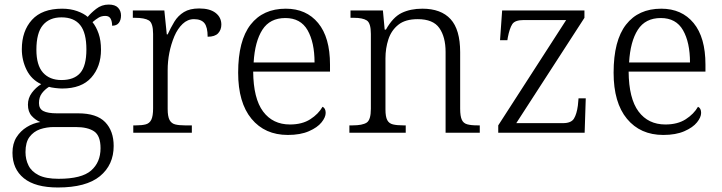

<svg xmlns="http://www.w3.org/2000/svg" viewBox="-20 -582 3166 842"><path d="M233.9 240.2Q134.8 240.2 84.7 199.7Q34.7 159.2 34.7 87.9Q34.7 47.9 52.2 20Q69.8 -7.8 97.7 -24.9Q125.5 -42 156.7 -46.9Q135.7 -55.2 119.1 -73.5Q102.5 -91.8 102.5 -123Q102.5 -151.9 119.6 -175Q136.7 -198.2 160.6 -212.9Q117.7 -232.9 96.7 -275.4Q75.7 -317.9 75.7 -366.2Q75.7 -445.8 120.1 -494.9Q164.6 -543.9 252.4 -543.9Q288.6 -543.9 318.1 -533.4Q347.7 -522.9 364.7 -507.8Q377.4 -523.9 401.6 -543Q425.8 -562 456.5 -562Q484.9 -562 497.8 -548.1Q510.7 -534.2 510.7 -514.2Q510.7 -494.1 501.2 -481.7Q491.7 -469.2 471.7 -469.2Q471.7 -487.8 465.1 -500Q458.5 -512.2 441.9 -512.2Q424.8 -512.2 412.4 -504.6Q399.9 -497.1 385.7 -484.9Q401.9 -464.8 412.4 -434.8Q422.9 -404.8 422.9 -363.8Q422.9 -290 380.4 -241.9Q337.9 -193.8 252.4 -193.8Q240.7 -193.8 222.2 -196Q203.6 -198.2 194.8 -201.2Q176.8 -189.9 163.8 -172.9Q150.9 -155.8 150.9 -129.9Q150.9 -105 170.2 -95Q189.5 -85 229.5 -85H322.8Q403.8 -85 441.2 -46.4Q478.5 -7.8 478.5 58.1Q478.5 141.1 418.2 190.7Q357.9 240.2 233.9 240.2ZM249.5 -231Q304.7 -231 331.8 -262Q358.9 -293 358.9 -365.2Q358.9 -438 331.8 -471.9Q304.7 -505.9 249.5 -505.9Q196.8 -505.9 168.2 -471.9Q139.6 -438 139.6 -363.8Q139.6 -295.9 168.7 -263.4Q197.8 -231 249.5 -231ZM236.8 202.1Q337.9 202.1 379.4 166Q420.9 129.9 420.9 67.9Q420.9 13.2 392.8 -5.9Q364.7 -24.9 311.5 -24.9H216.8Q184.6 -24.9 155.3 -15.1Q127 -4.9 109.4 18.6Q91.8 42 91.8 85Q91.8 117.2 105 143.6Q117.7 169.9 149.2 186Q180.7 202.1 236.8 202.1Z M821.3 -32.2V0H564.5V-32.2H576.7Q602.5 -32.2 619.1 -36.6Q635.7 -41 643.6 -57.1Q651.4 -73.2 651.4 -106.9V-433.1Q651.4 -481 632.8 -492.4Q614.3 -503.9 571.3 -503.9H562.5V-536.1H700.7L711.4 -431.2H715.3Q728.5 -460 744.6 -486.8Q760.7 -513.2 786.6 -529.1Q812.5 -544.9 853.5 -544.9Q900.4 -544.9 925.5 -525.4Q950.7 -505.9 950.7 -474.1Q950.7 -451.2 936.5 -436Q922.4 -420.9 890.6 -420.9Q890.6 -462.9 876.5 -480.5Q862.3 -498 830.6 -498Q802.7 -498 780.8 -477.1Q758.8 -456.1 744.6 -422.9Q715.3 -352.1 715.3 -273.9V-104Q715.3 -71.3 723.6 -55.7Q731.9 -40.5 748.3 -36.4Q764.6 -32.2 790.5 -32.2Z M1242.2 9.8Q1141.6 9.8 1083 -61Q1024.4 -131.8 1024.4 -263.2Q1024.4 -403.8 1078.9 -473.9Q1133.3 -543.9 1233.4 -543.9Q1323.2 -543.9 1375.2 -481Q1427.2 -418 1427.2 -298.8V-268.1H1090.3Q1091.3 -149.9 1133.8 -93Q1176.3 -36.1 1251.5 -36.1Q1305.2 -36.1 1340.8 -59.1Q1376.5 -82 1394.5 -113.8Q1408.2 -107.4 1408.2 -86.9Q1408.2 -67.9 1390.1 -45.4Q1372.1 -22.9 1334.7 -6.6Q1297.4 9.8 1242.2 9.8ZM1092.3 -308.1H1359.4Q1359.4 -396 1328.9 -449.5Q1298.3 -502.9 1231.4 -502.9Q1163.6 -502.9 1130.6 -451.4Q1097.7 -399.9 1092.3 -308.1Z M1759.3 -32.2V0H1512.2V-32.2H1526.4Q1569.3 -32.2 1587.9 -44.2Q1606.4 -56.2 1606.4 -105V-433.1Q1606.4 -481 1588.4 -492.4Q1570.3 -503.9 1532.2 -503.9H1517.1V-536.1H1659.2L1667 -452.1H1672.4Q1703.1 -506.8 1741.7 -525.4Q1780.3 -543.9 1832 -543.9Q1914.1 -543.9 1956.1 -498Q1998 -452.1 1998 -353V-105Q1998 -72.3 2005.4 -56.6Q2012.2 -41.5 2028.8 -36.9Q2045.4 -32.2 2074.2 -32.2H2084V0H1934.1V-354Q1934.1 -419.9 1906.7 -459Q1879.4 -498 1812 -498Q1757.3 -498 1727.1 -473.6Q1696.3 -449.2 1683.3 -409.7Q1670.4 -370.1 1670.4 -326.2V-102.1Q1670.4 -70.3 1678.2 -55.4Q1686 -40.5 1703.4 -36.4Q1720.7 -32.2 1749 -32.2Z M2548.8 -150.9 2543.9 0H2165V-32.2L2462.9 -494.1H2276.9Q2238.3 -494.1 2226.6 -476.1Q2214.8 -458 2207 -418L2205.1 -405.8H2172.9L2182.1 -536.1H2543V-503.9L2244.1 -42H2449.2Q2484.9 -42 2497.1 -62Q2509.3 -82 2514.2 -119.1L2517.1 -150.9Z M2888.7 9.8Q2788.1 9.8 2729.5 -61Q2670.9 -131.8 2670.9 -263.2Q2670.9 -403.8 2725.3 -473.9Q2779.8 -543.9 2879.9 -543.9Q2969.7 -543.9 3021.7 -481Q3073.7 -418 3073.7 -298.8V-268.1H2736.8Q2737.8 -149.9 2780.3 -93Q2822.8 -36.1 2897.9 -36.1Q2951.7 -36.1 2987.3 -59.1Q3022.9 -82 3041 -113.8Q3054.7 -107.4 3054.7 -86.9Q3054.7 -67.9 3036.6 -45.4Q3018.6 -22.9 2981.2 -6.6Q2943.8 9.8 2888.7 9.8ZM2738.8 -308.1H3005.9Q3005.9 -396 2975.3 -449.5Q2944.8 -502.9 2877.9 -502.9Q2810.1 -502.9 2777.1 -451.4Q2744.1 -399.9 2738.8 -308.1Z"/></svg>

Font: Koh Santepheap Light
Style: Regular
Weight: 300
Designer: Danh Hong
Version: Version 2.002; ttfautohint (v1.8.3)